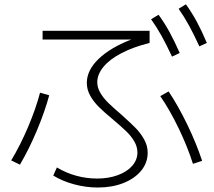

<svg xmlns="http://www.w3.org/2000/svg" viewBox="-20 -838 978 878"><path d="M223.6 -35.2 240.2 -72.3Q281.2 -47.4 328.4 -34.4Q375.5 -21.5 423.8 -21.5Q476.1 -21.5 518.3 -36.9Q560.5 -52.2 584.5 -79.6Q608.4 -106.9 608.4 -140.6Q608.4 -167 593.8 -191.9Q579.1 -216.8 556.6 -238.3Q534.2 -259.8 496.1 -292Q457 -324.2 432.6 -348.4Q408.2 -372.6 392.6 -400.4Q377 -428.2 377 -459Q377 -516.6 430.7 -568.4Q484.4 -620.1 580.1 -657.2H174.8V-697.3H664.1V-641.6Q590.8 -623.5 536.9 -595.7Q482.9 -567.9 453.9 -533.2Q424.8 -498.5 424.8 -461.9Q424.8 -437 439 -413.1Q453.1 -389.2 475.1 -367.7Q497.1 -346.2 533.2 -315.4Q576.2 -276.9 599.6 -253.2Q623 -229.5 639.2 -200.4Q655.3 -171.4 655.3 -139.6Q655.3 -93.8 625.7 -57.6Q596.2 -21.5 544.4 -1Q492.7 19.5 427.7 19.5Q373.5 19.5 319.6 5.1Q265.6 -9.3 223.6 -35.2ZM163.1 -414.1 205.1 -402.3Q185.1 -328.1 149.4 -242.9Q113.8 -157.7 71.3 -85L31.2 -104.5Q72.8 -173.3 108.4 -257.3Q144 -341.3 163.1 -414.1ZM712.9 -398.4 751 -419.9Q794.4 -355 836.2 -268.8Q877.9 -182.6 904.3 -102.5L862.3 -88.9Q837.4 -167.5 796.6 -252Q755.9 -336.4 712.9 -398.4ZM670.9 -750 705.1 -770.5Q732.9 -732.4 755.6 -690.7Q778.3 -648.9 801.8 -595.7L766.6 -579.1Q742.2 -631.8 719.7 -672.4Q697.3 -712.9 670.9 -750ZM796.9 -797.9 830.1 -818.4Q858.4 -778.8 881.1 -736.6Q903.8 -694.3 925.8 -641.6L891.6 -626Q867.2 -679.7 844.7 -720.7Q822.3 -761.7 796.9 -797.9Z"/></svg>

Font: Pretendard JP ExtraLight
Style: Regular
Weight: 200
Designer: Base glyphs from Inter by Rasmus Andersson; Hangeul glyphs from Noto Sans CJK(Source Han Sans) by Jang Soo-young and Kan
Foundry: Kil Hyung-jin
Version: Version 1.309